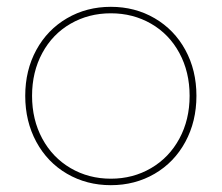

<svg xmlns="http://www.w3.org/2000/svg" viewBox="-20 -540 650 563"><path d="M54 -259Q54 -334 86.5 -393.5Q119 -453 176.5 -486.5Q234 -520 305 -520Q376 -520 433.5 -486.5Q491 -453 523.5 -393.5Q556 -334 556 -259Q556 -184 523.5 -124Q491 -64 433.5 -30.5Q376 3 305 3Q234 3 176.5 -30.5Q119 -64 86.5 -124Q54 -184 54 -259ZM536 -259Q536 -329 506 -384.5Q476 -440 423 -470.5Q370 -501 305 -501Q240 -501 187 -470.5Q134 -440 104 -384.5Q74 -329 74 -259Q74 -189 104 -133.5Q134 -78 187 -47Q240 -16 305 -16Q370 -16 423 -47Q476 -78 506 -133.5Q536 -189 536 -259Z"/></svg>

Font: iiserrat Thin
Style: Regular
Weight: 100
Designer: Akira Ohta
Foundry: Akira Ohta
Version: Version 1.200;Glyphs 3.3.1 (3343)